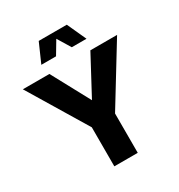

<svg xmlns="http://www.w3.org/2000/svg" viewBox="-195 -977 1035 1108"><g transform="rotate(-30 322.0 -422.5)"><path d="M636 -649H458L322 -395L185 -649H8L243 -260V0H399V-262ZM472 -718 414 -845H227L171 -718H269L321 -805L374 -718Z"/></g></svg>

Font: Play
Style: Bold
Weight: 700
Designer: Jonas Hecksher
Foundry: Jonas Hecksher, Playtypeª, e-types AS
Version: Version 1.002